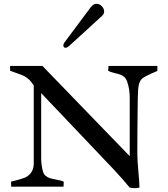

<svg xmlns="http://www.w3.org/2000/svg" viewBox="-20 -983 882 1011"><path d="M157.7 -532.7Q145 -553.2 131.3 -565.4Q117.7 -577.6 104 -584Q90.3 -590.3 67.4 -598.1Q45.4 -605.5 33.2 -610.4V-635.7H203.6L663.1 -160.6V-467.8Q663.1 -514.2 649.9 -552.2Q644.5 -567.9 635.3 -576.7Q626 -585.4 615.2 -589.4Q604.5 -593.3 586.4 -597.7Q583.5 -598.6 571.5 -601.8Q559.6 -605 549.8 -609.9Q549.8 -622.6 551.3 -635.7H808.6V-609.4Q794.9 -603 780.3 -597.2Q744.6 -581.5 731 -571.3Q717.3 -561 711.7 -539.3Q706.1 -517.6 705.6 -468.3Q705.6 -443.4 704.6 -394.5Q704.1 -357.4 703.6 -302Q703.1 -246.6 703.1 -172.4Q703.1 -140.1 709 -76.7Q713.9 -22.9 714.4 4.4Q705.1 7.8 690.4 7.8Q674.8 7.8 662.6 4.4Q627.4 -38.6 582.5 -86.9L196.8 -492.7V-149.9Q196.8 -117.2 205.1 -84Q209 -67.4 219.2 -58.3Q229.5 -49.3 241.5 -45.4Q253.4 -41.5 273.9 -37.6Q302.2 -33.2 315.9 -25.9Q315.9 -13.2 314.5 0H39.1Q38.1 -8.8 38.1 -26.4L60.5 -32.2Q91.8 -40 110.1 -47.4Q128.4 -54.7 141.8 -71.3Q155.3 -87.9 157.7 -116.7ZM324.7 -731.4Q319.3 -731.4 316.4 -734.9Q313.5 -738.3 313.5 -744.1Q313.5 -751 318.8 -758.8Q347.7 -796.4 425.3 -901.4L459 -946.3Q471.7 -962.9 488.8 -962.9Q503.9 -962.9 516.1 -950.2Q528.3 -937.5 528.3 -922.9Q528.3 -909.2 518.1 -900.4Q487.8 -873 449.2 -836.9Q362.8 -757.8 344.2 -741.2Q333 -731.4 324.7 -731.4Z"/></svg>

Font: Radley
Style: Regular
Weight: 400
Designer: Vernon Adams
Foundry: Vernon Adams
Version: Version 1.003; ttfautohint (v1.6)